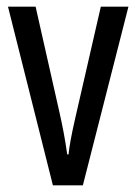

<svg xmlns="http://www.w3.org/2000/svg" viewBox="-20 -557 410 577"><path d="M139 0H229L366 -537H283L205 -197C195 -153 188 -116 186 -93H182C176 -137 168 -178 159 -218L87 -537H4Z"/></svg>

Font: Noto Sans UI Condensed
Style: Regular
Weight: 400
Width: 3
Designer: Monotype Design Team
Foundry: Monotype Imaging Inc.
Version: Version 1.901